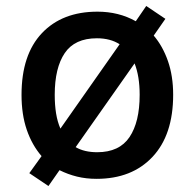

<svg xmlns="http://www.w3.org/2000/svg" viewBox="-20 -588 650 642"><path d="M559 -271Q559 -137 490 -63.5Q421 10 303 10Q268 10 237.5 2.5Q207 -5 179 -19L142 34L78 -9L119 -66Q87 -103 69.5 -154Q52 -205 52 -271Q52 -405 120 -477Q188 -549 306 -549Q377 -549 434 -517L469 -568L533 -525L494 -469Q524 -434 541.5 -384Q559 -334 559 -271ZM163 -271Q163 -237 167.5 -209Q172 -181 182 -158L380 -440Q349 -460 304 -460Q230 -460 196.5 -410.5Q163 -361 163 -271ZM447 -271Q447 -333 430 -376L233 -96Q262 -79 305 -79Q379 -79 413 -129.5Q447 -180 447 -271Z"/></svg>

Font: Noto Sans Nag Mundari Medium
Style: Regular
Weight: 500
Version: Version 1.000